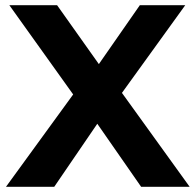

<svg xmlns="http://www.w3.org/2000/svg" viewBox="-20 -720 754 740"><path d="M524 0 355 -243 189 0H3L262 -356L16 -700H200L361 -473L519 -700H694L450 -362L711 0Z"/></svg>

Font: mBank
Style: Bold
Weight: 700
Designer: Julieta Ulanovsky
Foundry: Julieta Ulanovsky
Version: Version 7.200